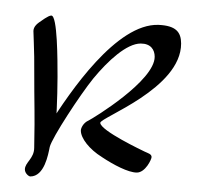

<svg xmlns="http://www.w3.org/2000/svg" viewBox="-20 -238 271 247"><path d="M24 -48C24 -34 12 -29 12 -20C12 -15 17 -11 19 -11C37 -11 42 -39 44 -49C47 -61 83 -116 100 -137C119 -160 143 -182 161 -182C174 -182 179 -174 179 -165C179 -134 100 -86 94 -83C87 -80 84 -73 84 -70C84 -60 95 -46 111 -36C126 -26 145 -16 156 -16C167 -16 175 -33 175 -36C175 -40 170 -41 166 -43C164 -44 109 -70 109 -80C109 -87 213 -124 213 -182C213 -197 206 -205 184 -206C130 -208 70 -120 43 -77H52C52 -77 54 -112 54 -139C54 -161 54 -218 46 -218C42 -218 33 -211 30 -209C27 -207 23 -203 23 -198C23 -195 24 -173 24 -165C24 -83 25 -103 24 -48Z"/></svg>

Font: Stalemate
Style: Regular
Weight: 400
Designer: Astigmatic (AOETI)
Foundry: Astigmatic (AOETI)
Version: Version 001.000